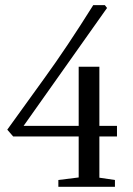

<svg xmlns="http://www.w3.org/2000/svg" viewBox="-20 -714 509 734"><path d="M30.3 -192.4 7.8 -218.3 149.4 -414.6Q234.9 -532.2 336.4 -694.3H380.9L389.2 -683.6L70.3 -232.9H280.8V-459H359.9V-232.9H427.2V-192.4H359.9V-34.7L419.4 -25.9V0H203.1V-25.9L280.8 -35.6V-192.4Z"/></svg>

Font: Elstob 8pt
Style: Regular
Weight: 400
Designer: Peter S. Baker
Version: Version 1.015